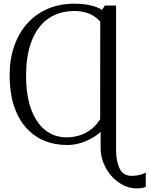

<svg xmlns="http://www.w3.org/2000/svg" viewBox="-20 -773 808 1038"><path d="M719 245.5Q681 245.5 646 227.8Q611 210 583.5 179.5Q556 149 540 109.5Q524 70 524 26V-60Q502.5 -40 472.8 -23.8Q443 -7.5 409.8 1.8Q376.5 11 343.5 11Q274.5 11 217.2 -13.2Q160 -37.5 118.5 -85.5Q77 -133.5 54.5 -203.8Q32 -274 32 -366Q32 -453 57 -524.2Q82 -595.5 128 -646.8Q174 -698 238.5 -725.5Q303 -753 381.5 -753Q430.5 -753 468.8 -744.2Q507 -735.5 531.5 -719.5L547 -743H607.5V37.5Q607.5 98 626.5 137.8Q645.5 177.5 691 177.5Q720.5 177.5 741 171Q761.5 164.5 768 159.5V237.5Q761 240.5 750.2 243Q739.5 245.5 719 245.5ZM340 -30.5Q372 -30.5 404.2 -39.2Q436.5 -48 466.8 -69.2Q497 -90.5 521.5 -128L522 -655.5Q507.5 -673 487.2 -686Q467 -699 440.5 -706.2Q414 -713.5 381.5 -713.5Q323 -713.5 275 -691.8Q227 -670 192.8 -626.5Q158.5 -583 139.8 -518Q121 -453 121 -367Q120.5 -261.5 147.2 -186Q174 -110.5 223.2 -70.5Q272.5 -30.5 340 -30.5Z"/></svg>

Font: Merriweather 48pt Light
Style: Regular
Weight: 300
Version: Version 2.100